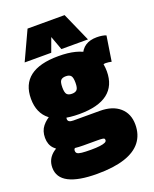

<svg xmlns="http://www.w3.org/2000/svg" viewBox="-180 -888 969 1208"><g transform="rotate(-20 304.5 -284.5)"><path d="M257 220Q133 220 68.5 187Q4 154 4 87Q4 60 14 38Q24 16 43.5 -1Q63 -18 91 -29L191 10Q185 14 181 17.5Q177 21 175 25Q173 29 173 35Q173 47 181 53Q189 59 210.5 61.5Q232 64 272 64Q308 64 331.5 61Q355 58 366.5 52.5Q378 47 378 38Q378 31 375.5 28Q373 25 362.5 23.5Q352 22 329 22H236Q173 22 125.5 9Q78 -4 51.5 -32Q25 -60 25 -105Q25 -151 49.5 -181.5Q74 -212 112 -231L218 -207Q205 -198 199.5 -190Q194 -182 194 -170Q194 -158 203 -152.5Q212 -147 230 -147H407Q492 -147 540 -105Q588 -63 588 10Q588 78 551.5 125Q515 172 441.5 196Q368 220 257 220ZM280 -172Q153 -172 89.5 -221Q26 -270 26 -366Q26 -463 89.5 -511.5Q153 -560 280 -560Q407 -560 470.5 -511.5Q534 -463 534 -366Q534 -270 470.5 -221Q407 -172 280 -172ZM280 -308Q303 -308 313.5 -319.5Q324 -331 324 -366Q324 -402 313.5 -413.5Q303 -425 280 -425Q257 -425 246.5 -413.5Q236 -402 236 -366Q236 -331 246.5 -319.5Q257 -308 280 -308ZM508 -396 426 -509Q441 -550 471 -569.5Q501 -589 547 -589Q565 -589 581 -586.5Q597 -584 609 -579L583 -412Q574 -414 564 -415.5Q554 -417 543 -417Q533 -417 524 -412Q515 -407 508 -396ZM67 -595 157 -789H405L491 -595H313L279 -688L245 -595Z"/></g></svg>

Font: Georama ExtraCondensed Thin Black
Style: Regular
Weight: 900
Version: Version 1.001